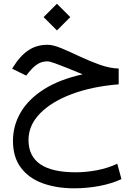

<svg xmlns="http://www.w3.org/2000/svg" viewBox="-20 -662 709 1019"><path d="M282.2 -642.1 353 -571.3 282.2 -500.5 211.4 -571.3ZM609.9 -298.3V-214.4Q468.8 -203.1 360.8 -162.6Q252.9 -122.1 192.1 -59.6Q131.3 2.9 131.3 81.1Q131.3 252.4 381.3 252.4Q436.5 252.4 494.4 241.5Q552.2 230.5 602.5 207L624.5 288.6Q573.2 312.5 507.6 325Q441.9 337.4 374 337.4Q280.3 337.4 206.8 310.8Q133.3 284.2 91.1 228.3Q48.8 172.4 48.8 85.4Q48.8 4.9 89.6 -65.2Q130.4 -135.3 212.6 -187.7Q294.9 -240.2 418.9 -267.6Q378.9 -284.2 340.1 -299.8Q301.3 -315.4 272.2 -325.9Q243.2 -336.4 231.4 -336.4Q201.7 -336.4 178.2 -321Q154.8 -305.7 132.3 -277.3L119.1 -260.7L44.4 -297.4L51.8 -309.1Q86.9 -365.7 130.6 -395Q174.3 -424.3 231.9 -424.3Q262.2 -424.3 306.4 -405.8Q350.6 -387.2 402.3 -362.8Q454.1 -338.4 507.6 -319.1Q561 -299.8 609.9 -298.3Z"/></svg>

Font: Vazirmatn UI
Style: Regular
Weight: 400
Designer: Saber Rastikerdar
Foundry: Saber Rastikerdar
Version: Version 33.003